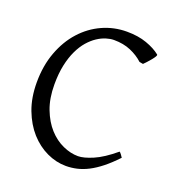

<svg xmlns="http://www.w3.org/2000/svg" viewBox="-120 -728 776 841"><g transform="rotate(20 268.0 -307.5)"><path d="M497.1 -103Q465.8 -69.8 437.3 -47.1Q408.7 -24.4 382.1 -10.7Q355.5 2.9 329.8 8.8Q304.2 14.6 278.8 14.6Q233.4 14.6 189.7 -5.9Q146 -26.4 111.3 -64.9Q76.7 -103.5 55.4 -159.4Q34.2 -215.3 34.2 -286.1Q34.2 -364.3 57.9 -427.7Q81.5 -491.2 122.1 -536.1Q162.6 -581.1 216.3 -605.5Q270 -629.9 330.1 -629.9Q382.8 -629.9 422.6 -615.7Q462.4 -601.6 487.8 -581.1Q490.7 -578.6 486.3 -571.3Q481.9 -564 474.4 -554.7Q466.8 -545.4 458.3 -536.1Q449.7 -526.9 443.8 -521L426.8 -523.9Q401.9 -546.9 367.7 -561.5Q333.5 -576.2 289.1 -576.2Q272.5 -576.2 252.7 -570.1Q232.9 -564 212.9 -550.8Q192.9 -537.6 174.3 -516.4Q155.8 -495.1 141.4 -464.8Q127 -434.6 118.4 -394.8Q109.9 -355 109.9 -304.2Q109.9 -239.3 128.7 -190.4Q147.5 -141.6 177 -109.1Q206.5 -76.7 242.9 -60.3Q279.3 -43.9 314 -43.9Q340.3 -43.9 382.8 -62Q425.3 -80.1 479 -125Q481.4 -124 484.1 -120.8Q486.8 -117.7 489.3 -114.3Q491.7 -110.8 493.7 -107.7Q495.6 -104.5 497.1 -103Z"/></g></svg>

Font: Gentium Plus Eur
Style: Regular
Weight: 400
Designer: J. Victor Gaultney, Annie Olsen, Iska Routamaa, Becca Hirsbrunner
Foundry: SIL International
Version: Version 5.000